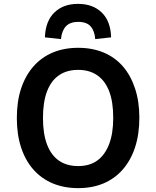

<svg xmlns="http://www.w3.org/2000/svg" viewBox="-20 -962 807 992"><path d="M384 10Q311 10 252.5 -14.5Q194 -39 152.5 -86Q111 -133 89 -200Q67 -267 67 -352Q67 -438 89 -504.5Q111 -571 152.5 -618.5Q194 -666 252.5 -690.5Q311 -715 384 -715Q457 -715 515.5 -690.5Q574 -666 614.5 -619.5Q655 -573 677.5 -505.5Q700 -438 700 -354Q700 -269 678 -201.5Q656 -134 614.5 -86.5Q573 -39 515 -14.5Q457 10 384 10ZM384 -104Q443 -104 482.5 -132.5Q522 -161 543.5 -216.5Q565 -272 565 -353Q565 -436 544 -490.5Q523 -545 482.5 -573Q442 -601 384 -601Q325 -601 284.5 -573Q244 -545 223 -490Q202 -435 202 -352Q202 -271 223 -215.5Q244 -160 284.5 -132Q325 -104 384 -104ZM295 -760 212 -769Q215 -853 261 -897.5Q307 -942 383 -942Q460 -942 506 -897Q552 -852 554 -769L472 -760Q469 -802 448.5 -825.5Q428 -849 384 -849Q342 -849 320.5 -826Q299 -803 295 -760Z"/></svg>

Font: Nunito Sans 7pt SemiCondensed
Style: Bold
Weight: 700
Width: 4
Designer: Vernon Adams
Foundry: Vernon Adams
Version: Version 3.101;gftools[0.9.27]